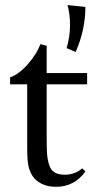

<svg xmlns="http://www.w3.org/2000/svg" viewBox="-20 -719 390 751"><path d="M240.7 -530.8Q253.9 -576.7 253.9 -619.6Q253.9 -665 244.1 -699.2L314 -691.9Q314 -602.5 275.9 -515.6ZM199.2 11.7Q167 11.7 143.3 0Q119.6 -11.7 107.9 -29.8Q95.7 -48.3 91.1 -70.6Q86.4 -92.8 86.4 -141.6V-389.2H19.5V-416.5Q53.2 -427.7 88.4 -467.5Q123.5 -507.3 138.2 -546.4L162.6 -540V-433.1H320.8V-389.2H162.6V-175.3Q162.6 -124.5 165.5 -103.5Q168.5 -82.5 175.3 -66.4Q188 -35.6 233.4 -35.6Q272.5 -35.6 301.8 -60.5L314 -48.3Q271 11.7 199.2 11.7Z"/></svg>

Font: Elstob
Style: Regular
Weight: 400
Designer: Peter S. Baker
Version: Version 1.015